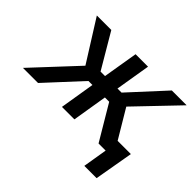

<svg xmlns="http://www.w3.org/2000/svg" viewBox="-168 -771 1159 1159"><g transform="rotate(45 411.0 -191.5)"><path d="M-20.5 0 236.8 -275.9 71.3 -539.1H194.8L326.7 -315.4H364.7L401.9 -539.1H508.3L471.2 -315.4H505.9L711.4 -539.1H837.9L585.9 -275.9L750.5 0H625L492.2 -223.6H455.6L418.9 0H312.5L349.1 -223.6H314.9L108.4 0ZM659.7 156.2 685.5 0H647L662.1 -92.8H808.1L764.6 156.2Z"/></g></svg>

Font: Inter 18pt Medium
Style: Italic
Weight: 500
Italic angle: -9.3988°
Designer: Rasmus Andersson
Foundry: rsms
Version: Version 4.001;git-66647c0bb